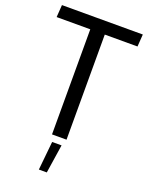

<svg xmlns="http://www.w3.org/2000/svg" viewBox="-172 -814 865 1119"><g transform="rotate(20 260.5 -254.5)"><path d="M215.5 -651.8H6.9L12.2 -728H513.7L508.4 -651.8H305.5V0H215.5ZM231.3 41.2H289.7L262.7 218.7H213.5Z"/></g></svg>

Font: Murecho Thin
Style: Regular
Weight: 100
Designer: Neil Summerour
Foundry: Positype
Version: Version 1.010